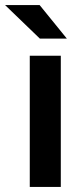

<svg xmlns="http://www.w3.org/2000/svg" viewBox="-59 -741 320 761"><path d="M59 -520H182V0H59ZM-39 -721H98L206 -588H99Z"/></svg>

Font: D-DIN
Style: DIN-Bold
Weight: 700
Designer: Charles Nix
Foundry: Datto Inc.
Version: Version 1.00